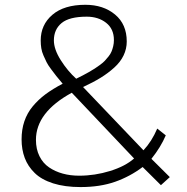

<svg xmlns="http://www.w3.org/2000/svg" viewBox="-20 -759 770 790"><path d="M311.5 10.7Q246.6 10.7 198.5 -4.6Q150.4 -20 122.6 -47.4Q94.7 -74.7 81.8 -109.1Q68.8 -143.6 68.8 -185.5Q68.8 -226.1 80.3 -260Q91.8 -293.9 114.7 -321.5Q137.7 -349.1 167.2 -371.1Q196.8 -393.1 237.8 -414.6Q219.7 -436 211.4 -446.5Q203.1 -457 190.2 -474.4Q177.2 -491.7 171.6 -503.2Q166 -514.6 159.2 -530Q152.3 -545.4 149.9 -560.5Q147.5 -575.7 147.5 -592.3Q147.5 -657.2 195.6 -698.2Q243.7 -739.3 331.1 -739.3Q405.3 -739.3 453.4 -699.2Q501.5 -659.2 501.5 -588.4Q501.5 -558.1 488.5 -531Q475.6 -503.9 450.2 -481Q424.8 -458 394.3 -439.2Q363.8 -420.4 321.8 -400.9L570.3 -140.6Q604.5 -177.2 627 -230L662.1 -202.1Q641.6 -153.8 603 -105.5L678.7 -30.3L642.1 2.9L566.9 -71.8Q515.1 -32.7 453.4 -11Q391.6 10.7 311.5 10.7ZM305.7 -36.1Q370.1 -36.1 432.6 -55.4Q495.1 -74.7 531.7 -106.9L275.4 -377.4Q127.9 -296.9 127.9 -183.6Q127.9 -145.5 142.3 -116.5Q156.7 -87.4 181.9 -70.3Q207 -53.2 238.3 -44.7Q269.5 -36.1 305.7 -36.1ZM293.5 -435.1Q311 -443.8 320.6 -448.7Q330.1 -453.6 345.7 -462.4Q361.3 -471.2 370.1 -477.1Q378.9 -482.9 391.4 -491.9Q403.8 -501 410.9 -508.5Q418 -516.1 426.3 -526.4Q434.6 -536.6 438.7 -546.6Q442.9 -556.6 445.8 -568.8Q448.7 -581.1 448.7 -594.2Q448.7 -640.1 416.5 -665.3Q384.3 -690.4 336.9 -690.4Q265.1 -690.4 233.4 -664.1Q201.7 -637.7 201.7 -592.8Q201.7 -556.2 230 -511.5Q258.3 -466.8 293.5 -435.1Z"/></svg>

Font: Oxygen Light
Style: Regular
Weight: 300
Designer: vernon adams
Foundry: Vernon Adams
Version: Version Release 0.2.3 webfont; ttfautohint (v0.93.3-1d66) -l